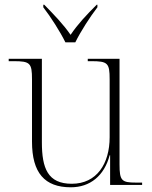

<svg xmlns="http://www.w3.org/2000/svg" viewBox="-20 -786 645 816"><path d="M258 -606H300C322 -651 363 -715 394 -755V-766H391C347 -722 311 -684 280 -638C248 -684 211 -722 168 -766H164V-755C195 -715 236 -651 258 -606ZM281 10C363 10 423 -39 446 -126H448V0H584V-10H558C497 -10 488 -18 488 -87V-536H353V-526H368C438 -526 446 -518 446 -449V-203C446 -90 391 -5 285 -5C183 -5 158 -71 158 -181V-536H17V-526H38C108 -526 116 -518 116 -449V-184C116 -51 170 10 281 10Z"/></svg>

Font: Noto Serif Display ExtraLight
Style: Regular
Weight: 200
Designer: Monotype Design Team
Foundry: Monotype Imaging Inc.
Version: Version 2.009